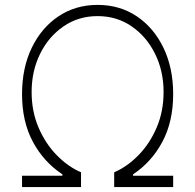

<svg xmlns="http://www.w3.org/2000/svg" viewBox="-20 -757 790 777"><path d="M69.2 0V-45.8H232.6V-51.5Q157 -101.2 113.1 -183.1Q69.2 -264.9 69.2 -376.1Q69.2 -482.2 108.5 -563.6Q147.7 -644.9 216.8 -691.1Q285.9 -737.2 375 -737.2Q464.5 -737.2 533.4 -691.1Q602.3 -644.9 641.5 -563.6Q680.8 -482.2 680.8 -376.1Q680.8 -264.9 637.1 -183.1Q593.4 -101.2 518.5 -51.5V-45.8H680.8V0H442.1V-59.7Q494.7 -82.4 540.3 -128.9Q585.9 -175.4 614 -240.8Q642 -306.1 642 -384.6Q642 -469.5 607.6 -539.1Q573.2 -608.7 513 -650.2Q452.8 -691.8 375 -691.8Q297.2 -691.8 236.9 -650.2Q176.5 -608.7 142.2 -539.1Q108 -469.5 108 -384.6Q108 -306.1 136 -240.8Q164.1 -175.4 209.7 -128.9Q255.3 -82.4 307.9 -59.7V0Z"/></svg>

Font: Inter Extra Light BETA
Style: Regular
Weight: 200
Designer: Rasmus Andersson
Foundry: rsms
Version: Version 3.011;git-f93a4a705